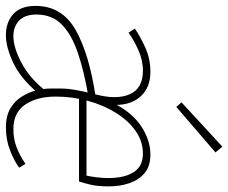

<svg xmlns="http://www.w3.org/2000/svg" viewBox="-108 -698 792 667"><g transform="rotate(90 288.5 -364.0)"><path d="M77 12Q32 12 3.5 -13.5Q-25 -39 -25 -91Q-25 -183 59 -230.5Q143 -278 293 -300L292 -275Q203 -260 138.5 -238Q74 -216 39.5 -182Q5 -148 5 -94Q5 -54 26 -34Q47 -14 80 -14Q119 -14 171.5 -41.5Q224 -69 266 -121L275 -96Q225 -38 171.5 -13Q118 12 77 12ZM290 -242 298 -268H573L563 -260Q568 -282 570.5 -303.5Q573 -325 573 -344Q573 -400 552.5 -432Q532 -464 488 -464Q446 -464 410 -439Q374 -414 347 -371Q320 -328 305 -273.5Q290 -219 290 -161Q290 -97 317.5 -55.5Q345 -14 403 -14Q438 -14 467 -25.5Q496 -37 524 -56L537 -34Q514 -17 477 -2.5Q440 12 397 12Q358 12 332 -3Q306 -18 290.5 -42.5Q275 -67 268.5 -94Q262 -121 262 -145Q262 -163 262 -181.5Q262 -200 266.5 -227.5Q271 -255 282 -298Q302 -372 282 -418Q262 -464 200 -464Q163 -464 127 -447.5Q91 -431 68 -414L54 -436Q78 -453 118 -471.5Q158 -490 204 -490Q258 -490 288.5 -457Q319 -424 319 -369L315 -366Q347 -428 394.5 -459Q442 -490 492 -490Q531 -490 555 -470.5Q579 -451 590.5 -418Q602 -385 602 -345Q602 -307 596 -282Q590 -257 585 -242ZM326 -580 310 -598 464 -740 484 -716Z"/></g></svg>

Font: Source Code Pro ExtraLight ExtraLight
Style: Italic
Weight: 250
Italic angle: -11°
Monospace: yes
Version: Version 1.016;hotconv 1.0.116;makeotfexe 2.5.65601